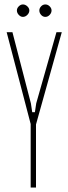

<svg xmlns="http://www.w3.org/2000/svg" viewBox="-20 -844 308 864"><path d="M119 -379 125 -339H137L143 -379L234 -699H258L142 -284V0H118V-286L10 -699H36ZM56 -797Q56 -807 64.5 -815.5Q73 -824 83 -824Q94 -824 103 -815.5Q112 -807 112 -797Q112 -786 103 -777Q94 -768 83 -768Q73 -768 64.5 -777Q56 -786 56 -797ZM157 -797Q157 -807 165 -815.5Q173 -824 184 -824Q195 -824 203.5 -815.5Q212 -807 212 -797Q212 -786 203.5 -777Q195 -768 184 -768Q173 -768 165 -777Q157 -786 157 -797Z"/></svg>

Font: Moniqa Thin Paragraph
Style: Regular
Weight: 100
Designer: Rajesh Rajput
Foundry: Rajesh Rajput
Version: Version 1.000